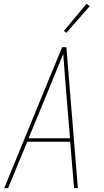

<svg xmlns="http://www.w3.org/2000/svg" viewBox="-20 -981 540 1001"><path d="M2 0 203 -490 304 -735H326L386 0H366L346 -242H122L22 0ZM345 -260 326 -490Q321 -542 317.5 -594.5Q314 -647 310 -700Q288 -647 266.5 -594.5Q245 -542 224 -490L129 -260ZM326 -810 313 -820 431 -961 448 -949Z"/></svg>

Font: Iosevka Thin Oblique
Style: Regular
Weight: 100
Italic angle: -9°
Monospace: yes
Designer: Belleve Invis
Foundry: Belleve Invis
Version: Version 32.5.0; ttfautohint (v1.8.4)